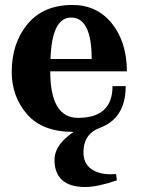

<svg xmlns="http://www.w3.org/2000/svg" viewBox="-20 -520 572 774"><path d="M275.9 11.7Q150.4 11.7 88.9 -59.6Q27.3 -130.9 27.3 -230Q27.3 -346.2 91.1 -423.1Q154.8 -500 272.5 -500Q370.6 -500 430.7 -425.8Q490.7 -351.6 491.7 -232.4H182.6Q182.6 -44.9 294.4 -44.9Q433.6 -44.9 433.6 -172.9H486.8Q486.8 11.7 275.9 11.7ZM349.6 -282.2Q349.6 -449.2 266.6 -449.2Q189 -449.2 183.6 -282.2ZM384.8 -5.4Q316.4 18.6 316.4 94.2Q316.4 138.2 346.9 160.4Q377.4 182.6 427.2 182.6Q434.6 182.6 447.8 181.6L451.2 207Q373 233.9 323.2 233.9Q261.2 233.9 230.5 205.8Q199.7 177.7 199.7 124.5Q199.7 43.9 336.4 -22Z"/></svg>

Font: Munson
Style: Bold
Weight: 700
Designer: Paul James MIller
Foundry: High-Logic / Made with FontCreator
Version: Version 2.10;May 5, 2019;FontCreator 11.5.0.2430 64-bit